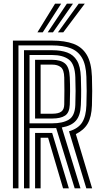

<svg xmlns="http://www.w3.org/2000/svg" viewBox="-20 -1020 548 1040"><path d="M50 0V-800H263Q330.8 -800 377.6 -782.8Q424.5 -765.5 449.9 -723.1Q475.2 -680.8 478 -605Q479.2 -563.5 479.4 -527.1Q479.5 -490.8 478 -449Q475.8 -386.5 455.2 -350.9Q434.8 -315.2 390.8 -293.8L479 0H447.5L353.8 -308.8Q404 -323.5 425 -356.9Q446 -390.2 448 -450Q449.5 -492.2 449.5 -526.8Q449.5 -561.2 448 -604Q445.8 -670.2 423.8 -707.2Q401.8 -744.2 361.4 -759.1Q321 -774 263 -774H80V0ZM170 0V-300H228Q236.8 -300 245.4 -300Q254 -300 262.5 -300L353 0H321.5L240.5 -274Q237.8 -274 234.9 -274Q232 -274 229.2 -274H200V0ZM110 0V-748H263Q310.2 -748 344.1 -735.6Q378 -723.2 396.9 -691.8Q415.8 -660.2 418 -603Q419.2 -571.2 419.6 -534.4Q420 -497.5 418 -451Q415.8 -395 391.6 -366.8Q367.5 -338.5 314.8 -329.5L416 0H384.5L284.2 -326.5Q279.2 -326.2 274 -326.1Q268.8 -326 263 -326H140V0ZM140 -352H263Q320.2 -352 353 -372.1Q385.8 -392.2 388 -452Q389.5 -492.2 389.5 -527.1Q389.5 -562 388 -602Q385.5 -673 353 -697.5Q320.5 -722 263 -722H140ZM170 -378V-696H263Q308.8 -696 332.4 -675.8Q356 -655.5 358 -601Q359.8 -559.8 359.6 -526.1Q359.5 -492.5 358 -453Q356.2 -409.5 332.4 -393.8Q308.5 -378 263 -378ZM200 -404H263Q296.8 -404 312.1 -415.5Q327.5 -427 328 -454Q328.8 -489 328.8 -528.6Q328.8 -568.2 328 -600Q327 -642.2 309.5 -656.1Q292 -670 263 -670H200ZM182.8 -845 278.2 -1000H311.2L211.5 -845ZM294 -845 406.2 -1000H439.2L322.8 -845ZM238.5 -845 342.2 -1000H375.2L267 -845Z"/></svg>

Font: Big Shoulders Inline Text Thin Black
Style: Regular
Weight: 900
Version: Version 2.002